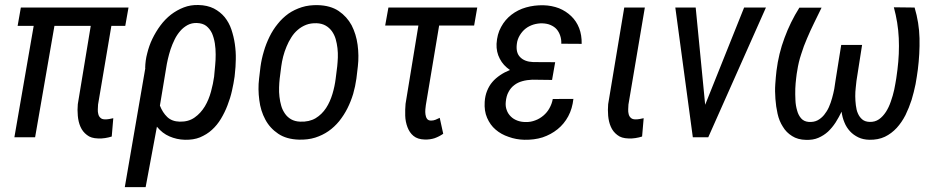

<svg xmlns="http://www.w3.org/2000/svg" viewBox="-20 -559 3825 782"><path d="M433.6 -453.6H490.2L503.4 -528.3H64.9L51.8 -453.6H117.2L38.6 0H123L201.7 -453.6H349.6L296.9 -134.8C295.4 -119.6 295.4 -103.5 296.9 -87.4C298.3 -71.3 301.8 -56.2 307.6 -43C313.5 -29.3 322.3 -18.1 334 -9.3C345.2 0 360.4 4.4 379.4 4.9C388.7 5.4 398.4 4.9 407.7 3.4C417 2 425.8 0 435.1 -2.9L441.4 -77.6C436 -76.2 430.2 -75.2 424.8 -74.2C419.4 -73.2 413.6 -72.8 408.2 -72.8C399.9 -72.8 393.6 -74.7 389.2 -79.1C384.8 -83 381.8 -87.9 380.4 -94.2C378.9 -100.1 377.9 -106.4 378.4 -113.8C378.4 -120.6 378.9 -127 379.4 -133.3Z M935.5 -247.1 936.5 -257.3C939 -276.4 939.9 -296.4 940.4 -317.4C940.9 -338.4 939.5 -358.9 936.5 -379.9C933.6 -400.4 928.7 -419.9 922.4 -439C916 -458 906.7 -474.6 895 -489.3C883.3 -503.4 868.7 -515.1 851.1 -524.4C833.5 -533.2 812.5 -538.1 788.1 -538.6C767.1 -539.1 747.1 -536.1 728.5 -528.8C709.5 -521.5 692.4 -511.7 676.3 -499.5C660.2 -486.8 646 -472.2 633.3 -455.1C620.6 -438 609.9 -419.9 600.6 -400.9C591.3 -381.8 584.5 -361.8 579.6 -341.8C574.2 -321.8 571.8 -302.2 571.3 -283.2L571.8 -281.2L488.3 203.1H573.2L619.1 -43C633.8 -24.9 650.9 -11.7 670.4 -3.4C689.5 4.9 710.4 9.8 733.4 10.3C755.9 10.7 776.4 7.8 794.4 0.5C812.5 -7.3 829.1 -17.1 843.3 -30.3C857.4 -43 869.6 -58.1 879.9 -75.2C890.1 -92.3 899.4 -110.8 906.7 -130.4C914.1 -149.4 920.4 -169.4 924.8 -189.5C929.2 -209.5 933.1 -228.5 935.5 -247.1ZM853 -257.3 852.1 -247.1C849.6 -228 845.2 -207.5 839.4 -186C833.5 -164.1 825.2 -144 814.5 -126C803.2 -107.4 789.6 -92.3 772.9 -80.6C755.9 -68.4 735.8 -63 711.9 -63.5C690.9 -64 673.8 -70.3 661.1 -82.5C648.4 -94.7 638.7 -109.9 631.3 -128.9L656.7 -281.7C658.2 -292.5 660.6 -304.7 663.6 -317.9C666.5 -331.1 670.4 -344.2 674.8 -358.4C679.2 -372.1 685.1 -385.3 691.4 -398.4C697.8 -411.6 705.6 -422.9 714.4 -433.1C722.7 -442.9 732.9 -450.7 744.1 -457C755.4 -462.9 767.6 -465.8 781.7 -465.3C797.4 -464.8 810.1 -460.9 819.8 -453.6C829.6 -445.8 837.4 -436 843.3 -423.8C848.6 -411.6 852.5 -397.9 855 -382.8C857.4 -367.7 858.4 -352.5 858.4 -337.4C858.4 -322.3 857.9 -307.6 856.4 -293.5Z M1041 -287.6 1035.2 -238.8C1031.7 -210 1032.2 -180.7 1036.1 -151.4C1039.6 -122.1 1047.9 -95.7 1060.5 -72.3C1073.2 -48.3 1090.8 -29.3 1113.3 -14.2C1135.7 1 1164.1 8.8 1197.8 9.8C1221.7 10.3 1243.7 7.8 1263.7 1.5C1283.7 -4.9 1301.8 -13.7 1317.9 -24.9C1334 -36.1 1348.6 -49.8 1361.8 -65.9C1374.5 -82 1385.7 -99.1 1395 -117.7C1404.3 -136.2 1412.1 -155.8 1418.5 -176.8C1424.3 -197.3 1428.7 -217.8 1431.6 -238.8L1437.5 -288.6C1440.9 -317.9 1440.4 -347.2 1436.5 -376.5C1432.6 -405.8 1424.3 -432.1 1412.1 -456.1C1399.4 -479.5 1381.8 -499 1359.4 -514.2C1336.9 -529.3 1308.6 -537.1 1274.9 -538.1C1251 -538.6 1229.5 -536.1 1209.5 -529.8C1189.5 -523.4 1170.9 -514.6 1154.8 -503.4C1138.7 -491.7 1124 -478 1111.3 -461.9C1098.1 -445.8 1086.9 -428.2 1077.6 -409.2C1068.4 -390.1 1060.5 -370.6 1054.7 -350.1C1048.3 -329.1 1043.9 -308.6 1041 -287.6ZM1119.1 -238.3 1125.5 -288.6C1127 -301.3 1129.9 -314.5 1133.3 -328.6C1136.7 -342.3 1141.6 -356 1147 -369.1C1152.3 -382.3 1158.7 -394.5 1166.5 -406.7C1173.8 -418.5 1182.6 -428.7 1192.9 -437.5C1203.1 -446.3 1214.4 -453.1 1227.1 -458C1239.7 -462.9 1253.9 -464.8 1269.5 -464.4C1284.2 -463.9 1296.4 -460.4 1306.6 -454.6C1316.9 -448.7 1325.2 -440.9 1332 -431.6C1338.4 -422.4 1343.8 -411.6 1347.2 -399.9C1350.6 -387.7 1353 -375.5 1354.5 -362.8C1356 -349.6 1356.4 -336.9 1356 -324.2C1355.5 -311.5 1354.5 -299.8 1353.5 -289.1L1347.2 -238.8C1344.7 -218.3 1340.3 -197.3 1334 -176.3C1327.6 -155.3 1319.3 -136.2 1308.1 -119.1C1296.9 -102.1 1282.7 -87.9 1265.6 -77.6C1248.5 -67.4 1227.5 -62.5 1202.6 -63.5C1188 -64 1175.8 -67.4 1165.5 -73.2C1155.3 -79.1 1147 -86.9 1140.6 -96.2C1134.3 -105.5 1128.9 -115.7 1125.5 -127.9C1122.1 -139.6 1119.6 -151.9 1118.2 -165C1116.7 -177.7 1116.2 -190.4 1116.7 -203.1C1117.2 -215.3 1117.7 -227.1 1119.1 -238.3Z M1768.6 -455.1H1911.1L1923.8 -528.3H1562L1548.8 -455.1H1684.1L1631.8 -136.2C1630.4 -121.1 1629.9 -105 1630.4 -87.9C1630.9 -70.8 1634.3 -55.2 1639.6 -41C1645 -26.9 1652.8 -14.6 1664.1 -5.4C1675.3 3.9 1690.4 8.8 1710 9.3C1724.1 9.8 1737.8 7.8 1750 3.9C1762.2 -0.5 1773.9 -6.3 1785.2 -14.2L1771 -79.1C1765.6 -76.2 1759.8 -73.7 1753.9 -71.3C1748 -68.8 1741.7 -67.9 1735.4 -67.9C1728 -67.9 1722.7 -70.3 1719.2 -75.2C1715.8 -80.1 1713.9 -85.9 1712.9 -92.8C1711.9 -99.1 1711.9 -106 1712.4 -113.3C1712.9 -120.6 1713.9 -126.5 1714.4 -130.9Z M2147.9 -234.4 2228.5 -233.4 2241.2 -305.7 2151.4 -306.2C2127.9 -307.1 2110.4 -314 2098.6 -326.2C2086.4 -338.4 2082 -356 2085 -379.9C2086.4 -393.1 2090.8 -404.8 2097.2 -415.5C2103.5 -425.8 2111.3 -435.1 2120.6 -442.4C2129.9 -449.7 2140.6 -455.1 2152.8 -459C2164.6 -462.4 2176.8 -464.4 2189.5 -463.9C2201.7 -463.4 2212.9 -461.4 2222.7 -457C2232.4 -452.6 2240.7 -447.3 2247.1 -439.9C2253.4 -432.6 2258.3 -423.8 2261.7 -413.6C2265.1 -403.3 2266.6 -392.6 2266.1 -380.9L2349.1 -380.4C2349.6 -403.8 2346.2 -425.3 2338.9 -444.3C2331.5 -463.4 2320.8 -479.5 2306.6 -493.2C2292.5 -506.8 2275.9 -517.6 2256.8 -525.4C2237.3 -532.7 2216.3 -537.1 2193.4 -537.6C2168.5 -538.1 2145 -535.2 2122.6 -528.8C2100.1 -522.5 2080.1 -512.2 2063 -499C2045.9 -485.8 2031.7 -469.2 2021 -449.2C2009.8 -429.2 2003.9 -406.2 2002.4 -380.4C2001.5 -358.4 2005.9 -337.9 2015.6 -319.8C2024.9 -301.3 2039.1 -286.1 2057.1 -273.9C2042.5 -268.1 2029.3 -261.2 2017.1 -252.9C2004.9 -244.6 1994.1 -235.4 1985.4 -225.1C1976.1 -214.4 1969.2 -202.1 1963.9 -189C1958.5 -175.8 1955.1 -160.6 1954.1 -144C1952.6 -119.6 1955.6 -98.1 1963.9 -79.1C1972.2 -60.1 1983.4 -43.9 1998.5 -31.2C2013.7 -18.1 2031.2 -8.3 2051.8 -1.5C2071.8 5.9 2093.3 9.8 2116.2 10.3C2142.1 10.7 2167 7.8 2189.9 0.5C2212.9 -7.3 2232.9 -18.1 2251 -32.7C2268.6 -46.9 2283.2 -64.5 2294.4 -85.4C2305.7 -106.4 2312.5 -129.9 2315.4 -156.2L2231.4 -155.8C2229 -142.1 2224.1 -129.4 2217.8 -118.2C2211.4 -106.4 2203.1 -96.7 2193.4 -88.4C2183.6 -80.1 2172.4 -73.2 2160.2 -68.8C2147.9 -64 2134.8 -61.5 2120.6 -62C2108.4 -62 2097.2 -64 2086.9 -67.9C2076.7 -71.8 2067.9 -77.1 2060.5 -84.5C2053.2 -91.8 2047.4 -100.1 2043.9 -110.4C2040 -120.6 2038.6 -131.8 2040 -144.5C2041.5 -159.7 2044.9 -173.3 2051.3 -184.6C2057.1 -195.8 2064.9 -205.1 2074.7 -212.4C2084 -219.7 2095.2 -225.1 2107.9 -228.5C2120.1 -231.9 2133.8 -233.9 2147.9 -234.4Z M2539.6 -133.3 2606.4 -528.3H2522.5L2457 -134.8C2455.6 -119.6 2455.6 -103.5 2457 -87.4C2458.5 -71.3 2461.9 -56.2 2467.8 -43C2473.6 -29.3 2482.4 -18.1 2494.1 -9.3C2505.4 0 2520.5 4.4 2539.6 4.9C2548.8 5.4 2558.6 4.9 2567.9 3.4C2577.1 2 2585.9 0 2595.2 -2.9L2601.6 -77.6C2596.2 -76.2 2590.3 -75.2 2585 -74.2C2579.6 -73.2 2573.7 -72.8 2568.4 -72.8C2560.1 -72.8 2553.7 -74.7 2549.3 -79.1C2544.9 -83 2542 -87.9 2540.5 -94.2C2539.1 -100.1 2538.1 -106.4 2538.6 -113.8C2538.6 -120.6 2539.1 -127 2539.6 -133.3Z M3010.7 -528.3 2852.1 -132.3 2813.5 -528.3H2730.5L2801.8 0H2864.7L3099.6 -528.3Z M3326.2 -527.8H3235.8C3210.9 -488.3 3190.9 -447.3 3175.3 -404.8C3159.2 -362.3 3148.4 -317.4 3142.6 -271C3140.6 -254.9 3139.2 -236.8 3137.7 -216.8C3136.2 -196.8 3136.7 -176.8 3138.2 -156.2C3139.6 -135.3 3142.6 -115.2 3147 -95.7C3151.4 -75.7 3158.7 -58.1 3168.5 -43C3177.7 -27.3 3190.4 -14.6 3206.1 -4.9C3221.2 4.9 3240.2 10.3 3263.2 10.7C3281.7 11.2 3298.3 8.8 3313 2.4C3327.6 -3.9 3340.8 -12.2 3352.5 -22.9C3363.8 -33.7 3374 -45.9 3383.3 -60.1C3392.1 -74.2 3400.4 -88.9 3407.7 -104C3409.7 -88.4 3413.6 -73.7 3419.4 -60.1C3424.8 -46.4 3432.6 -34.7 3441.9 -24.4C3451.2 -14.2 3462.9 -5.9 3476.1 0.5C3489.3 6.8 3503.9 9.8 3520.5 10.3C3544.4 10.7 3565.4 6.8 3584 -2C3602.1 -10.7 3618.2 -22.9 3632.3 -38.1C3646 -53.2 3657.7 -70.3 3668 -90.3C3677.7 -110.4 3686 -130.9 3692.9 -152.3C3699.2 -173.3 3704.6 -194.8 3709 -216.3C3712.9 -237.8 3715.8 -257.8 3718.3 -275.9C3723.6 -318.4 3726.1 -360.8 3725.1 -403.3C3724.1 -445.8 3717.3 -487.3 3705.1 -528.3L3620.6 -529.3C3631.8 -487.8 3638.7 -446.3 3640.6 -403.8C3642.6 -361.3 3640.6 -318.4 3635.3 -275.9L3630.4 -239.7C3627.9 -225.1 3625.5 -210 3622.1 -193.8C3618.7 -177.7 3613.8 -161.6 3608.4 -146C3603 -129.9 3596.2 -115.7 3588.4 -103.5C3580.1 -90.8 3570.8 -80.6 3560.1 -73.2C3548.8 -65.4 3536.1 -62 3521.5 -62.5C3509.3 -63 3499 -66.4 3491.7 -72.8C3484.4 -79.1 3478.5 -86.9 3474.1 -97.2C3469.7 -106.9 3467.3 -118.2 3465.8 -130.4C3464.4 -142.6 3463.4 -154.8 3463.4 -167C3463.4 -179.2 3463.9 -190.4 3465.3 -201.7C3466.3 -212.9 3467.3 -222.2 3468.3 -229.5L3491.2 -376H3406.2L3382.8 -229.5L3377.9 -196.8C3375.5 -184.6 3372.6 -171.9 3369.1 -159.7C3365.7 -147 3361.3 -134.8 3356 -122.6C3350.6 -110.4 3343.8 -100.1 3336.4 -90.8C3328.6 -81.5 3319.8 -74.2 3309.6 -68.8C3299.3 -63.5 3287.1 -61.5 3273.4 -62.5C3260.7 -63.5 3250.5 -68.4 3243.2 -76.7C3235.8 -85 3230 -95.7 3226.6 -108.9C3222.7 -122.1 3220.2 -136.2 3219.7 -151.9C3218.8 -167.5 3218.8 -183.1 3219.2 -198.2C3219.7 -213.4 3221.2 -227.1 3222.7 -240.2C3224.1 -253.4 3225.6 -263.7 3227.1 -271C3230.5 -293.9 3235.8 -316.4 3243.2 -338.4C3250 -360.4 3257.8 -381.8 3267.1 -402.8C3275.9 -423.8 3285.6 -444.8 3295.9 -465.8C3306.2 -486.8 3315.9 -507.3 3326.2 -527.8Z"/></svg>

Font: Roboto Condensed
Style: Italic
Weight: 400
Designer: Google
Version: Version 1.000;PS 001.000;hotconv 1.0.88;makeotf.lib2.5.64775